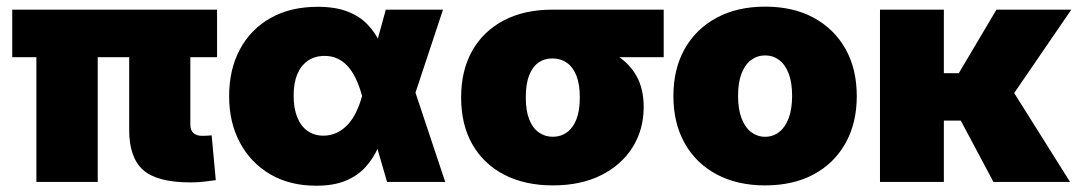

<svg xmlns="http://www.w3.org/2000/svg" viewBox="-20 -559 3312 590"><path d="M565.4 1.5Q462.9 1.5 419.9 -36.6Q377 -74.7 377 -159.2V-491.7H564.9V-175.8Q564.9 -159.2 574.2 -150.4Q583.5 -141.6 601.1 -141.6Q608.4 -141.6 617.4 -142.1Q626.5 -142.6 630.4 -143.1L643.1 -5.4Q629.9 -3.4 608.6 -1Q587.4 1.5 565.4 1.5ZM91.8 0V-491.7H280.3V0ZM17.6 -383.3V-529.3H647V-383.3Z M951.7 11.7Q870.6 11.7 810.5 -23.4Q750.5 -58.6 717.3 -120.6Q684.1 -182.6 684.1 -263.2Q684.1 -345.2 717 -407Q750 -468.8 811 -503.4Q872.1 -538.1 956.1 -538.1Q1010.3 -538.1 1047.6 -523.7Q1085 -509.3 1109.1 -484.1Q1133.3 -459 1147.9 -426.8Q1162.6 -394.5 1171.4 -359.4H1211.4L1253.9 -282.7L1348.1 0H1169.4L1092.3 -265.6Q1084 -295.4 1073 -318.1Q1062 -340.8 1048.1 -356Q1034.2 -371.1 1016.6 -379.2Q999 -387.2 977.5 -387.2Q947.8 -387.2 926.3 -372.6Q904.8 -357.9 893.6 -331.1Q882.3 -304.2 882.3 -265.6Q882.3 -227.1 893.1 -199.5Q903.8 -171.9 924.6 -157Q945.3 -142.1 973.6 -142.1Q995.6 -142.1 1014.4 -150.9Q1033.2 -159.7 1048.1 -175.5Q1063 -191.4 1074 -213.9Q1085 -236.3 1092.3 -262.7L1165.5 -529.3H1341.3L1252.9 -262.7L1209.5 -177.7H1167.5Q1157.2 -139.6 1142.1 -105.7Q1127 -71.8 1102.8 -45.2Q1078.6 -18.6 1041.7 -3.4Q1004.9 11.7 951.7 11.7Z M1678.7 10.7Q1593.3 10.7 1529.8 -22Q1466.3 -54.7 1431.6 -115.2Q1397 -175.8 1397 -259.3Q1397 -342.3 1430.9 -402.6Q1464.8 -462.9 1527.8 -496.1Q1590.8 -529.3 1676.8 -529.3H2019.5V-383.3H1780.3L1676.8 -379.4Q1652.3 -379.4 1634 -366.2Q1615.7 -353 1605.7 -326.7Q1595.7 -300.3 1595.7 -259.3Q1595.7 -218.8 1606.2 -192.1Q1616.7 -165.5 1635.7 -152.1Q1654.8 -138.7 1678.7 -138.7Q1703.1 -138.7 1721.9 -152.1Q1740.7 -165.5 1751.2 -192.1Q1761.7 -218.8 1761.7 -259.3Q1761.7 -300.3 1751.2 -326.7Q1740.7 -353 1721.9 -366.2Q1703.1 -379.4 1678.7 -379.4V-433.1Q1736.3 -433.1 1787.1 -422.4Q1837.9 -411.6 1876.2 -387.7Q1914.6 -363.8 1936.3 -324.7Q1958 -285.6 1958 -230Q1958 -161.1 1924.1 -106.7Q1890.1 -52.2 1827.6 -20.8Q1765.1 10.7 1678.7 10.7Z M2331.1 10.7Q2245.6 10.7 2182.1 -23.2Q2118.7 -57.1 2084 -118.9Q2049.3 -180.7 2049.3 -263.7Q2049.3 -347.2 2084 -408.7Q2118.7 -470.2 2182.1 -504.4Q2245.6 -538.6 2331.1 -538.6Q2417.5 -538.6 2480.5 -504.4Q2543.5 -470.2 2578.1 -408.7Q2612.8 -347.2 2612.8 -263.7Q2612.8 -180.7 2578.1 -118.9Q2543.5 -57.1 2480.5 -23.2Q2417.5 10.7 2331.1 10.7ZM2331.1 -138.7Q2355.5 -138.7 2374.3 -153.3Q2393.1 -168 2403.6 -196Q2414.1 -224.1 2414.1 -264.2Q2414.1 -305.2 2403.6 -332.8Q2393.1 -360.4 2374.3 -374.5Q2355.5 -388.7 2331.1 -388.7Q2307.1 -388.7 2288.1 -374.5Q2269 -360.4 2258.5 -332.8Q2248 -305.2 2248 -264.2Q2248 -224.1 2258.5 -196Q2269 -168 2288.1 -153.3Q2307.1 -138.7 2331.1 -138.7Z M2880.4 -529.3V0H2684.1V-529.3ZM3272 -529.3 3038.6 -188.5H2850.1L2839.4 -334H2926.3L3042 -529.3ZM3032.7 0 2927.2 -198.2 3093.3 -278.3 3268.1 0Z"/></svg>

Font: Inter 24pt Black
Style: Regular
Weight: 900
Designer: Rasmus Andersson
Foundry: rsms
Version: Version 4.001;git-66647c0bb